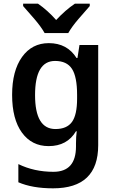

<svg xmlns="http://www.w3.org/2000/svg" viewBox="-20 -786 629 1046"><path d="M280 -454Q344 -454 372 -411Q400 -368 400 -269V-249Q400 -160 372 -121.5Q344 -83 282 -83Q171 -83 171 -268Q171 -454 280 -454ZM246 -551Q154 -551 100 -475.5Q46 -400 46 -269Q46 -137 99.5 -63.5Q153 10 245 10Q346 10 394 -71H398Q394 -41 394 -5V12Q394 150 271 150Q166 150 80 108V207Q156 240 269 240Q515 240 515 5V-541H413L402 -470H397Q346 -551 246 -551ZM469 -766H388Q336 -731 286 -677Q239 -730 187 -766H106V-753Q132 -724 168 -682Q204 -640 223 -606H352Q371 -640 407.5 -682.5Q444 -725 469 -753Z"/></svg>

Font: Noto Sans Display Medium
Style: Regular
Weight: 500
Designer: Monotype Design Team
Foundry: Monotype Imaging Inc.
Version: Version 1.900